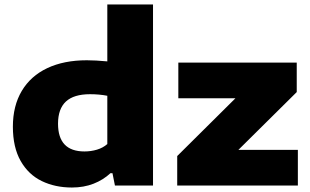

<svg xmlns="http://www.w3.org/2000/svg" viewBox="-20 -828 1384 857"><path d="M37.5 -262.5Q37.5 -355.5 77.2 -422.2Q117 -489 191.2 -524Q265.5 -559 367.5 -559Q406 -559 459 -554V-808H663V0H493L482 -55H473Q441 -25 397.5 -8Q354 9 301 9Q226 9 166.5 -19.8Q107 -48.5 72.2 -109.5Q37.5 -170.5 37.5 -262.5ZM459 -185V-400.5Q423 -407.5 382 -407.5Q309.5 -407.5 274.2 -374.8Q239 -342 239 -276Q239 -152 357 -152Q386 -152 412.8 -160Q439.5 -168 459 -185ZM1044 -159H1309.5V0H771V-131.5L1031 -389.5H776V-548.5H1304.5V-417Z"/></svg>

Font: Encode Sans Expanded ExtraBold
Style: Regular
Weight: 800
Width: 7
Designer: Multiple Designers
Foundry: Impallari Type
Version: Version 2.000